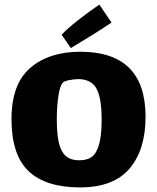

<svg xmlns="http://www.w3.org/2000/svg" viewBox="-20 -802 683 835"><path d="M30 -284Q30 -437 112 -507Q194 -577 329 -577Q613 -577 613 -294Q613 -151 543.5 -69Q474 13 328 13Q179 13 104.5 -57.5Q30 -128 30 -284ZM401 -148Q422 -189 422 -282Q422 -373 401 -414Q380 -456 324 -458Q303 -458 280.5 -453.5Q258 -449 252 -441Q240 -427 233.5 -381.5Q227 -336 227 -282Q227 -198 243 -159Q254 -130 274 -117.5Q294 -105 324 -105Q352 -105 371 -114.5Q390 -124 401 -148ZM412 -782 465 -704Q433 -682 380 -649Q327 -616 288 -593L248 -651Q271 -676 318 -713Q365 -750 412 -782Z"/></svg>

Font: Lalezar
Style: Regular
Weight: 400
Designer: Borna Izadpanah
Foundry: Borna Izadpanah
Version: Version 1.003